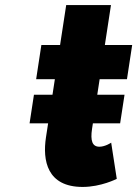

<svg xmlns="http://www.w3.org/2000/svg" viewBox="-20 -724 543 759"><path d="M217.5 -546H143.5L122.9 -411H196.9L187.5 -349.6H114.2L96.9 -236.4H170.2L161.7 -181C147.8 -90 165.7 15 306.7 15C379.7 15 441.6 -17 441.6 -17L419.5 -160C419.5 -160 396 -144 373 -144C345 -144 336.6 -167 343.9 -215L347.2 -236.4H454.9L472.3 -349.6H364.5L373.9 -411H481.9L502.5 -546H394.5L418.7 -704H241.7Z"/></svg>

Font: Sztylet
Style: BdObl
Weight: 700
Foundry: Cannot Into Space Fonts, PlusOne Fonts
Version: Version 0.12